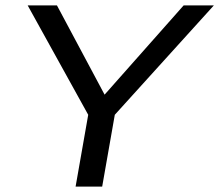

<svg xmlns="http://www.w3.org/2000/svg" viewBox="-20 -695 816 715"><path d="M261.5 0 308.5 -267.5 83 -675H192L369.5 -342.5L664 -675H776.5L407.5 -267.5L360.5 0Z"/></svg>

Font: Anybody ExtraExpanded Regular
Style: Italic
Weight: 400
Width: 8
Italic angle: -10°
Designer: Tyler Finck
Foundry: Etcetera Type Company
Version: Version 1.010; ttfautohint (v1.8.3) -l 8 -r 50 -G 200 -x 14 